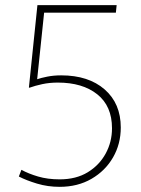

<svg xmlns="http://www.w3.org/2000/svg" viewBox="-20 -713 545 744"><path d="M211 11Q165 11 123.5 -1.5Q82 -14 53 -29L63 -55Q90 -40 127.5 -29Q165 -18 211 -18Q275 -18 320 -45.5Q365 -73 389.5 -118Q414 -163 414 -216Q414 -302 357 -347.5Q300 -393 204 -393Q172 -393 144 -387Q116 -381 94 -373L92 -374L125 -693H432L429 -664H151L124 -406Q138 -411 163 -416Q188 -421 217 -421Q323 -421 385.5 -366.5Q448 -312 448 -219Q448 -155 418 -103Q388 -51 334.5 -20Q281 11 211 11Z"/></svg>

Font: Murecho ExtraLight
Style: Regular
Weight: 200
Designer: Neil Summerour
Foundry: Positype
Version: Version 1.010; ttfautohint (v1.8.3)